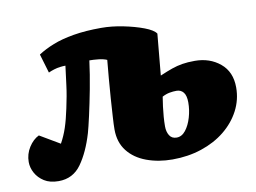

<svg xmlns="http://www.w3.org/2000/svg" viewBox="-65 -629 983 737"><g transform="rotate(-10 427.0 -260.5)"><path d="M121 -476Q147 -493 181 -506.5Q215 -520 262 -528Q309 -536 370 -536Q411 -536 455.5 -527Q500 -518 534.5 -505Q569 -492 579 -477L564 -316Q592 -328 612 -335Q632 -342 653 -345.5Q674 -349 702 -349Q760 -349 800.5 -315.5Q841 -282 841 -221Q841 -173 819 -131Q797 -89 758 -57.5Q719 -26 666.5 -8.5Q614 9 553 9Q498 9 452 -8Q406 -25 379.5 -59Q353 -93 353 -143Q353 -161 355 -192.5Q357 -224 359.5 -262Q362 -300 365.5 -339Q369 -378 372 -411Q358 -417 338.5 -419Q319 -421 304 -421Q297 -367 286.5 -312Q276 -257 266 -212.5Q256 -168 250 -147Q229 -76 196.5 -30.5Q164 15 108 15Q74 15 52 1Q30 -13 18.5 -34Q7 -55 7 -77Q7 -108 23.5 -134Q40 -160 63 -171L141 -125Q156 -152 166 -182Q176 -212 185 -255Q190 -278 194 -300Q198 -322 200.5 -342.5Q203 -363 205.5 -381.5Q208 -400 210 -417Q200 -417 188.5 -415.5Q177 -414 165.5 -410.5Q154 -407 143 -402ZM557 -235Q554 -217 551.5 -197.5Q549 -178 547.5 -158.5Q546 -139 546 -121Q546 -100 555 -85.5Q564 -71 583 -71Q603 -71 618 -90Q633 -109 641.5 -138Q650 -167 650 -196Q650 -223 640 -235.5Q630 -248 613 -248Q600 -248 586 -245.5Q572 -243 557 -235Z"/></g></svg>

Font: Literata 18pt Black
Style: Italic
Weight: 900
Italic angle: -2°
Designer: Latin by Veronika Burian and Jose Scaglione. Greek by Irene Vlachou. Cyrillic by Vera Evstafieva
Foundry: TypeTogether
Version: Version 3.103;gftools[0.9.29]